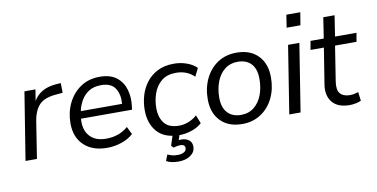

<svg xmlns="http://www.w3.org/2000/svg" viewBox="-81 -931 2661 1357"><g transform="rotate(-10 1249.0 -253.0)"><path d="M37 0 115 -486H194L181 -405Q203 -444 242.5 -467.5Q282 -491 339 -496L378 -499L379 -429L323 -424Q243 -416 207.5 -376Q172 -336 161 -268L119 0Z M622 9Q518 9 457 -48.5Q396 -106 396 -206Q396 -285 428 -350.5Q460 -416 518 -455.5Q576 -495 656 -495Q732 -495 776.5 -460Q821 -425 837 -368.5Q853 -312 844 -247L841 -226H475Q468 -148 508 -102Q548 -56 626 -56Q672 -56 711.5 -69.5Q751 -83 784 -112L811 -57Q777 -25 726 -8Q675 9 622 9ZM655 -435Q602 -435 567 -412.5Q532 -390 511.5 -354Q491 -318 483 -279H779Q785 -345 756.5 -390Q728 -435 655 -435Z M1142 9Q1034 9 981.5 -51Q929 -111 929 -207Q929 -261 944 -312Q959 -363 991 -404.5Q1023 -446 1072 -470.5Q1121 -495 1189 -495Q1237 -495 1281 -479Q1325 -463 1351 -436L1322 -378Q1271 -429 1192 -429Q1127 -429 1087.5 -396.5Q1048 -364 1030 -313Q1012 -262 1012 -208Q1012 -140 1044.5 -98.5Q1077 -57 1152 -57Q1182 -57 1216 -69.5Q1250 -82 1279 -108L1303 -48Q1274 -21 1229.5 -6Q1185 9 1142 9ZM1103 192Q1047 192 1015 173L1032 129Q1050 137 1066 141Q1082 145 1105 145Q1132 145 1149.5 135Q1167 125 1167 106Q1167 80 1132 80Q1122 80 1111 82Q1100 84 1084 89L1069 73L1099 -20H1150L1129 43Q1139 42 1147 42Q1181 42 1202 58.5Q1223 75 1223 105Q1223 144 1189 168Q1155 192 1103 192Z M1592 9Q1494 9 1437.5 -48.5Q1381 -106 1381 -205Q1381 -287 1413 -353Q1445 -419 1502.5 -457Q1560 -495 1638 -495Q1736 -495 1792 -437.5Q1848 -380 1848 -281Q1848 -199 1816.5 -133.5Q1785 -68 1727 -29.5Q1669 9 1592 9ZM1595 -56Q1650 -56 1688.5 -87Q1727 -118 1746.5 -169.5Q1766 -221 1766 -284Q1766 -356 1731.5 -393Q1697 -430 1635 -430Q1580 -430 1541.5 -399.5Q1503 -369 1483 -317Q1463 -265 1463 -202Q1463 -131 1498 -93.5Q1533 -56 1595 -56Z M2018 -607 2032 -698H2132L2117 -607ZM1930 0 2007 -486H2088L2011 0Z M2363 9Q2278 9 2238.5 -39Q2199 -87 2212 -167L2253 -423H2157L2168 -486H2263L2286 -635H2367L2344 -486H2498L2487 -423H2333L2294 -175Q2284 -114 2306.5 -87Q2329 -60 2378 -60Q2395 -60 2409.5 -63.5Q2424 -67 2437 -71L2445 -8Q2432 -1 2408.5 4Q2385 9 2363 9Z"/></g></svg>

Font: Nunito Sans
Style: Italic
Weight: 400
Italic angle: -9°
Designer: Vernon Adams
Foundry: Vernon Adams
Version: Version 3.006; ttfautohint (v1.8.3)